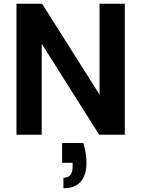

<svg xmlns="http://www.w3.org/2000/svg" viewBox="-20 -720 755 1026"><path d="M425 44Q434 73 438 99.5Q442 126 442 150Q442 215 411.5 250.5Q381 286 319 286V230Q344 230 356 215Q368 200 368 170V150H312V44ZM647 -700V0H510L203 -486V0H68V-700H205L512 -214V-700Z"/></svg>

Font: Albert Sans
Style: Bold
Weight: 700
Designer: Andreas Rasmussen
Foundry: a.Foundry
Version: Version 1.025